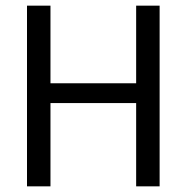

<svg xmlns="http://www.w3.org/2000/svg" viewBox="-20 -659 660 679"><path d="M158.5 0H75.5V-639H158.5ZM544.5 0H461.5V-639H544.5ZM123 -364.5H494.5V-294.5H123Z"/></svg>

Font: Anek Telugu Medium
Style: Regular
Weight: 400
Version: Version 1.003